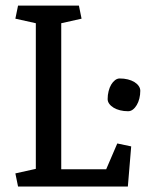

<svg xmlns="http://www.w3.org/2000/svg" viewBox="-20 -681 542 701"><path d="M110.8 -596.2 36.1 -612.8 45.9 -660.6H268.1L277.8 -612.8L203.6 -596.2V-63H367.7L408.2 -157.2L459 -146.5L446.8 0H45.9L36.1 -47.9L110.8 -64.5ZM373 -319.3Q373 -334.5 376.5 -348.1Q379.9 -361.8 386 -372.1Q392.1 -382.3 400.1 -388.4Q408.2 -394.5 417 -394.5Q433.1 -394.5 446.8 -391.1Q460.4 -387.7 470.5 -381.6Q480.5 -375.5 486.3 -367.2Q492.2 -358.9 492.2 -349.6Q492.2 -335 488.8 -321.3Q485.4 -307.6 479.2 -297.4Q473.1 -287.1 465.1 -281Q457 -274.9 447.8 -274.9Q432.1 -274.9 418.5 -278.3Q404.8 -281.7 394.8 -287.8Q384.8 -293.9 378.9 -302Q373 -310.1 373 -319.3Z"/></svg>

Font: Noticia Text
Style: Regular
Weight: 400
Designer: JM Sole
Foundry: JM Sole
Version: Version 1.003